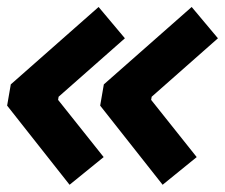

<svg xmlns="http://www.w3.org/2000/svg" viewBox="-20 -525 632 539"><path d="M175.3 -6.3 271 -84 143.1 -244.6 144.5 -253.4 330.6 -417.5 256.8 -505.4 10.3 -288.1 0 -228.5ZM436.5 -6.3 532.2 -84 404.3 -244.6 405.8 -253.4 591.8 -417.5 518.1 -505.4 271.5 -288.1 261.2 -228.5Z"/></svg>

Font: Cascadia Code
Style: Bold Italic
Weight: 700
Italic angle: -10°
Monospace: yes
Designer: Aaron Bell
Foundry: Saja Typeworks
Version: Version 2404.023